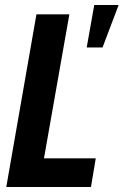

<svg xmlns="http://www.w3.org/2000/svg" viewBox="-20 -744 492 764"><path d="M5 0 125 -687H256L155 -114H361L342 0ZM325 -555 355 -724H452L388 -555Z"/></svg>

Font: Archivo ExtraCondensed
Style: Bold Italic
Weight: 700
Width: 2
Italic angle: -10°
Designer: Hector Gatti
Foundry: Omnibus-Type
Version: Version 2.001